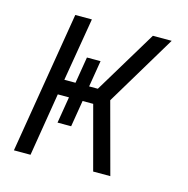

<svg xmlns="http://www.w3.org/2000/svg" viewBox="-83 -600 667 681"><g transform="rotate(15 250.0 -260.0)"><path d="M26 0 112 -520H173L134 -288H175L191 -385H241L225 -288H257L397 -520H466L310 -260L380 0H317L255 -232H216L200 -135H150L166 -232H125L87 0Z"/></g></svg>

Font: Iosevka Curly Light
Style: Italic
Weight: 300
Italic angle: -9°
Monospace: yes
Designer: Belleve Invis
Foundry: Belleve Invis
Version: Version 22.1.2; ttfautohint (v1.8.4)